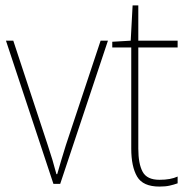

<svg xmlns="http://www.w3.org/2000/svg" viewBox="-20 -771 699 708"><path d="M177 -93 2 -621H29L156 -236Q166 -206 173.5 -181Q181 -156 188 -129H191Q199 -156 206 -180.5Q213 -205 223 -236L351 -621H378L202 -93Z M568 -108Q589 -108 605.5 -111Q622 -114 635 -120V-95Q621 -90 605.5 -86.5Q590 -83 568 -83Q507 -83 485.5 -120Q464 -157 464 -223V-596H394V-617L462 -621L469 -751H490V-621H635V-596H490V-223Q490 -167 506 -137.5Q522 -108 568 -108Z"/></svg>

Font: Noto Sans Telugu UI SemiCondensed Thin
Style: Regular
Weight: 100
Width: 4
Designer: Jelle Bosma - Monotype Design Team
Foundry: Monotype Imaging Inc.
Version: Version 2.005; ttfautohint (v1.8.4.7-5d5b)